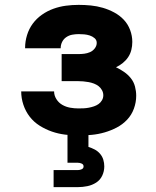

<svg xmlns="http://www.w3.org/2000/svg" viewBox="-20 -548 640 788"><path d="M302 8Q275 8 247 4.5Q219 1 193 -8Q167 -17 143 -32Q119 -47 102 -69Q85 -91 76 -118Q67 -145 67 -173H202Q202 -156 211.5 -141Q221 -126 236 -117.5Q251 -109 268 -106Q285 -103 302 -103Q313 -103 323.5 -103.5Q334 -104 344.5 -106Q355 -108 365.5 -111.5Q376 -115 384.5 -121Q393 -127 398.5 -136.5Q404 -146 404 -157Q404 -168 398.5 -178Q393 -188 384.5 -194.5Q376 -201 365.5 -205Q355 -209 344 -211Q333 -213 322 -214Q311 -215 300 -215H233V-326H300Q313 -326 325.5 -327.5Q338 -329 349.5 -334Q361 -339 369 -349.5Q377 -360 377 -372Q377 -384 368 -391.5Q359 -399 348 -402.5Q337 -406 325.5 -407Q314 -408 303 -408Q289 -408 276 -405.5Q263 -403 252 -395.5Q241 -388 235 -376Q229 -364 229 -350Q229 -350 229 -350Q229 -350 229 -350H83Q83 -350 83 -350.5Q83 -351 83 -352Q83 -378 91 -404Q99 -430 114.5 -451Q130 -472 152 -487.5Q174 -503 199 -512Q224 -521 250 -524.5Q276 -528 303 -528Q328 -528 353 -525.5Q378 -523 402 -516Q426 -509 448.5 -497Q471 -485 488 -467Q505 -449 514 -425Q523 -401 523 -376Q523 -359 519 -343Q515 -327 506 -313.5Q497 -300 484 -289.5Q471 -279 456 -272Q473 -264 489 -253Q505 -242 517 -227Q529 -212 534 -193Q539 -174 539 -155Q539 -128 529.5 -102Q520 -76 501.5 -56.5Q483 -37 459 -24.5Q435 -12 409 -4.5Q383 3 356 5.5Q329 8 302 8ZM200 220V150H300Q308 150 315.5 146.5Q323 143 323 135Q323 127 315.5 123.5Q308 120 300 120H257V0H343V55Q356 59 368.5 65.5Q381 72 390.5 83Q400 94 404 107.5Q408 121 408 135Q408 155 399.5 173Q391 191 374.5 201.5Q358 212 338.5 216Q319 220 300 220Z"/></svg>

Font: Iosevka Custom Heavy Extended
Style: Regular
Weight: 900
Width: 7
Monospace: yes
Designer: Belleve Invis
Foundry: Belleve Invis
Version: Version 11.2.4; ttfautohint (v1.8.4)